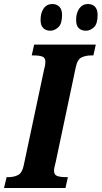

<svg xmlns="http://www.w3.org/2000/svg" viewBox="-40 -936 506 956"><path d="M-20 0 -7 -54H3Q28 -54 49 -64Q70 -74 78 -112L180 -592Q184 -606 185 -615Q186 -624 186 -628Q186 -649 170.5 -654.5Q155 -660 128 -660H118L130 -714H437L425 -660H414Q387 -660 366 -650Q345 -640 337 -600L238 -132Q234 -116 231.5 -105Q229 -94 229 -86Q229 -65 245.5 -59.5Q262 -54 287 -54H298L286 0ZM388 -783Q365 -783 352 -796Q339 -809 339 -837Q339 -872 355 -894Q371 -916 398 -916Q420 -916 433 -902.5Q446 -889 446 -861Q446 -817 427.5 -800Q409 -783 388 -783ZM211 -783Q189 -783 175.5 -796Q162 -809 162 -837Q162 -872 177.5 -894Q193 -916 221 -916Q242 -916 255.5 -902.5Q269 -889 269 -861Q269 -817 250 -800Q231 -783 211 -783Z"/></svg>

Font: Noto Serif ExtraCondensed ExtraBold
Style: Italic
Weight: 800
Width: 2
Italic angle: -12°
Designer: Monotype Design Team
Foundry: Monotype Imaging Inc.
Version: Version 2.013